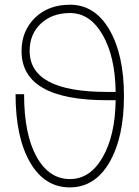

<svg xmlns="http://www.w3.org/2000/svg" viewBox="-20 -772 588 813"><path d="M469.7 -382.8Q467.8 -532.2 414.6 -624.5Q361.3 -716.8 276.4 -716.8Q201.2 -716.8 153.3 -672.4Q105.5 -627.9 105.5 -556.6Q105.5 -382.8 432.6 -382.8ZM432.6 -347.7Q70.3 -347.7 71.3 -556.6Q71.3 -640.6 127.9 -696.3Q184.6 -752 276.4 -752Q381.8 -752 443.4 -646Q504.9 -540 504.9 -365.2Q504.9 -190.4 443.4 -84.5Q381.8 21.5 275.4 21.5Q168.9 21.5 107.4 -84.5Q45.9 -190.4 45.9 -373H82Q82 -203.1 134.8 -108.4Q187.5 -13.7 276.4 -13.7Q361.3 -13.7 414.6 -106Q467.8 -198.2 469.7 -347.7Z"/></svg>

Font: Gen Shin Gothic ExtraLight
Style: Regular
Weight: 100
Designer: [Source Han Sans]
Ryoko NISHIZUKA  (kana & ideographs); Paul D. Hunt (Latin, Greek & Cyrillic); Wenlong ZHANG  (bopomofo
Version: Version 1.002.20150607